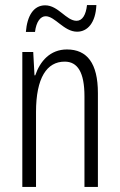

<svg xmlns="http://www.w3.org/2000/svg" viewBox="-20 -737 472 757"><path d="M82 -611H118C123 -652 140 -673 160 -673C197 -673 232 -612 284 -612C325 -612 357 -647 360 -717H323C319 -679 305 -655 282 -655C241 -655 210 -716 158 -716C112 -716 87 -674 82 -611ZM244 -542C178 -542 138 -496 119 -440H116L111 -532H68V0H122V-295C122 -431 165 -494 235 -494C286 -494 313 -452 313 -357V0H366V-370C366 -488 323 -542 244 -542Z"/></svg>

Font: Noto Sans Gujarati ExtraCondensed Light
Style: Regular
Weight: 300
Width: 2
Designer: Jelle Bosma - Monotype Design Team, Universal Thirst
Foundry: Monotype Imaging Inc.
Version: Version 2.106